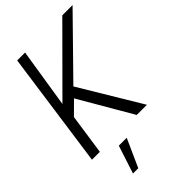

<svg xmlns="http://www.w3.org/2000/svg" viewBox="-284 -786 1092 1092"><g transform="rotate(-45 262.0 -240.0)"><path d="M431.5 0H349.5L164 -319L88.5 -244L53 0H-10.5L88 -700H151.5L95 -343L451 -700H533.5L209.5 -369.5ZM99 220.5 154 51.5H217.5L141.5 220.5Z"/></g></svg>

Font: Urbanist Light
Style: Italic
Weight: 300
Italic angle: -8°
Designer: Corey Hu
Foundry: Corey Hu
Version: Version 1.330; ttfautohint (v1.8.4.7-5d5b)